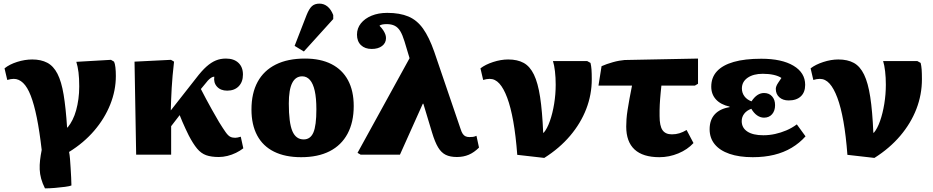

<svg xmlns="http://www.w3.org/2000/svg" viewBox="-20 -853 5146 1059"><path d="M228 186Q214 158 207 132.5Q200 107 199 82Q198 57 201 30.5Q204 4 210 -26Q198 -130 183 -204Q168 -278 149.5 -325.5Q131 -373 107.5 -395.5Q84 -418 56 -418Q40 -418 20 -412L5 -476Q32 -498 74.5 -511.5Q117 -525 158 -525Q206 -525 240.5 -507Q275 -489 297 -446Q319 -403 331 -330.5Q343 -258 350 -150H353Q368 -168 380 -192Q392 -216 400 -245Q408 -274 412.5 -307Q417 -340 417 -376Q417 -422 413 -454Q409 -486 401 -512L592 -523L609 -513Q614 -503 616.5 -482Q619 -461 619 -434Q619 -354 588 -276.5Q557 -199 499.5 -132Q442 -65 361 -15Q364 -1 366 22.5Q368 46 369.5 73Q371 100 372.5 125.5Q374 151 374 170Q365 174 339 177.5Q313 181 282.5 183.5Q252 186 228 186Z M1187 13Q1145 13 1117 3Q1089 -7 1067 -33.5Q1045 -60 1021 -106Q1013 -123 1003.5 -142.5Q994 -162 986 -181.5Q978 -201 971 -218L924 -157V0H731L722 -513L923 -523L940 -513Q935 -472 932 -436Q929 -400 927 -368Q925 -336 924 -305.5Q923 -275 922 -244L1061 -421Q1093 -463 1119 -486Q1145 -509 1170.5 -519.5Q1196 -530 1226 -530Q1270 -530 1295 -506.5Q1320 -483 1320 -442Q1320 -401 1296.5 -377Q1273 -353 1233 -353Q1197 -353 1177 -375Q1157 -397 1162 -430Q1155 -430 1148.5 -426.5Q1142 -423 1134 -416Q1126 -409 1117 -397L1088 -362Q1102 -335 1116.5 -307.5Q1131 -280 1148.5 -249Q1166 -218 1188 -180Q1211 -143 1224.5 -124Q1238 -105 1249.5 -99Q1261 -93 1277 -93Q1284 -93 1290.5 -94.5Q1297 -96 1308 -99L1322 -35Q1304 -21 1281.5 -10Q1259 1 1234.5 7Q1210 13 1187 13Z M1641 14Q1553 14 1491.5 -16.5Q1430 -47 1398.5 -106Q1367 -165 1367 -249Q1367 -339 1401 -401.5Q1435 -464 1501 -497Q1567 -530 1662 -530Q1748 -530 1808 -499.5Q1868 -469 1899.5 -410.5Q1931 -352 1931 -268Q1931 -179 1897 -115.5Q1863 -52 1798.5 -19Q1734 14 1641 14ZM1655 -84Q1692 -84 1708.5 -122Q1725 -160 1725 -250Q1725 -312 1716 -352Q1707 -392 1689.5 -412Q1672 -432 1647 -432Q1610 -432 1591.5 -395Q1573 -358 1573 -282Q1573 -176 1592.5 -130Q1612 -84 1655 -84ZM1656 -569 1605 -600 1671 -770Q1685 -805 1700.5 -819Q1716 -833 1742 -833Q1767 -833 1786.5 -817Q1806 -801 1818 -770V-748Z M2608 -104 2622 -39Q2595 -12 2565.5 0.5Q2536 13 2500 13Q2463 13 2438.5 1Q2414 -11 2396.5 -40Q2379 -69 2363 -122L2315 -281H2312L2186 0H1969L1952 -10L2239 -532L2211 -625Q2200 -661 2187.5 -681.5Q2175 -702 2157 -711Q2139 -720 2113 -720Q2100 -720 2089 -718Q2078 -716 2073 -711Q2086 -698 2093.5 -686.5Q2101 -675 2105 -664.5Q2109 -654 2109 -643Q2109 -616 2087.5 -599.5Q2066 -583 2030 -583Q1993 -583 1971 -604Q1949 -625 1949 -662Q1949 -697 1970.5 -724Q1992 -751 2029.5 -766.5Q2067 -782 2116 -782Q2185 -782 2232.5 -762Q2280 -742 2313.5 -695Q2347 -648 2375 -568L2521 -140Q2526 -124 2532.5 -114.5Q2539 -105 2548 -101Q2557 -97 2569 -97Q2580 -97 2588.5 -98Q2597 -99 2608 -104Z M2982 18 2833 1Q2825 -105 2811 -183.5Q2797 -262 2777.5 -314Q2758 -366 2734.5 -392Q2711 -418 2681 -418Q2664 -418 2645 -412L2630 -476Q2657 -497 2700 -511Q2743 -525 2783 -525Q2834 -525 2868.5 -506Q2903 -487 2925 -441.5Q2947 -396 2959 -318Q2971 -240 2976 -121H2979Q2998 -143 3013 -185.5Q3028 -228 3036.5 -280.5Q3045 -333 3045 -386Q3045 -425 3041 -459.5Q3037 -494 3030 -516H3219L3237 -506Q3241 -490 3242.5 -469.5Q3244 -449 3244 -416Q3244 -331 3213.5 -252Q3183 -173 3124.5 -104Q3066 -35 2982 18Z M3617 14Q3526 14 3480 -28.5Q3434 -71 3434 -155Q3434 -173 3435.5 -195.5Q3437 -218 3441.5 -246.5Q3446 -275 3452 -308.5Q3458 -342 3466 -381H3281L3298 -488Q3311 -494 3327 -499.5Q3343 -505 3360.5 -510Q3378 -515 3395 -518Q3412 -521 3425 -522L3830 -530V-391L3813 -381H3628Q3626 -360 3624 -341.5Q3622 -323 3621 -307Q3620 -291 3619 -275.5Q3618 -260 3618 -245Q3618 -230 3618 -213Q3618 -159 3634 -135.5Q3650 -112 3686 -112Q3708 -112 3727.5 -118Q3747 -124 3767 -136L3805 -64Q3772 -28 3721.5 -7Q3671 14 3617 14Z M4132 14Q4057 14 4003.5 -4.5Q3950 -23 3922 -57.5Q3894 -92 3894 -140Q3894 -191 3922 -222Q3950 -253 4004 -262V-265Q3955 -276 3929 -304.5Q3903 -333 3903 -375Q3903 -426 3934.5 -460Q3966 -494 4027 -511.5Q4088 -529 4179 -529Q4292 -529 4356.5 -490.5Q4421 -452 4421 -385Q4421 -344 4397 -321.5Q4373 -299 4330 -299Q4298 -299 4278.5 -316.5Q4259 -334 4259 -363Q4259 -369 4262 -377.5Q4265 -386 4272.5 -397Q4280 -408 4290 -423Q4274 -434 4247.5 -440Q4221 -446 4187 -446Q4135 -446 4103.5 -424Q4072 -402 4072 -365Q4072 -341 4086 -322Q4100 -303 4125 -294Q4141 -318 4158 -329Q4175 -340 4194 -340Q4222 -340 4238.5 -321.5Q4255 -303 4255 -273Q4255 -242 4238.5 -223Q4222 -204 4194 -204Q4174 -204 4156 -216.5Q4138 -229 4124 -253Q4099 -244 4085 -226Q4071 -208 4071 -185Q4071 -148 4102 -127.5Q4133 -107 4190 -107Q4223 -107 4255 -114Q4287 -121 4317.5 -134Q4348 -147 4375 -167L4423 -101Q4390 -64 4346.5 -38Q4303 -12 4249.5 1Q4196 14 4132 14Z M4803 18 4654 1Q4646 -105 4632 -183.5Q4618 -262 4598.5 -314Q4579 -366 4555.5 -392Q4532 -418 4502 -418Q4485 -418 4466 -412L4451 -476Q4478 -497 4521 -511Q4564 -525 4604 -525Q4655 -525 4689.5 -506Q4724 -487 4746 -441.5Q4768 -396 4780 -318Q4792 -240 4797 -121H4800Q4819 -143 4834 -185.5Q4849 -228 4857.5 -280.5Q4866 -333 4866 -386Q4866 -425 4862 -459.5Q4858 -494 4851 -516H5040L5058 -506Q5062 -490 5063.5 -469.5Q5065 -449 5065 -416Q5065 -331 5034.5 -252Q5004 -173 4945.5 -104Q4887 -35 4803 18Z"/></svg>

Font: Literata 18pt ExtraBold
Style: Regular
Weight: 800
Designer: Latin by Veronika Burian and Jose Scaglione. Greek by Irene Vlachou. Cyrillic by Vera Evstafieva.
Foundry: TypeTogether
Version: Version 3.103;gftools[0.9.29]